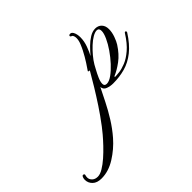

<svg xmlns="http://www.w3.org/2000/svg" viewBox="-590 -617 1220 1220"><g transform="rotate(-45 20.0 -7.0)"><path d="M-325 389Q-365 389 -386 368.5Q-407 348 -407 320Q-407 304 -400 293Q-397 289 -393 289Q-388 289 -384.5 292.5Q-381 296 -383 300Q-386 309 -386 320Q-386 337 -372 350.5Q-358 364 -334 364Q-313 364 -285.5 347.5Q-258 331 -228.5 305Q-199 279 -171.5 250Q-144 221 -122.5 195.5Q-101 170 -90 155Q-49 101 -13.5 47Q22 -7 51.5 -55.5Q81 -104 101 -139L108 -151Q107 -151 106 -150.5Q105 -150 103 -150Q99 -150 96.5 -152Q94 -154 95 -156Q103 -167 124.5 -200Q146 -233 165 -270Q173 -285 183 -309.5Q193 -334 193 -355Q193 -364 190 -373.5Q187 -383 180 -385Q171 -389 171 -394Q171 -403 184 -403Q195 -403 203 -390Q209 -379 211.5 -366.5Q214 -354 214 -341Q214 -305 200.5 -269Q187 -233 175 -211Q195 -235 218.5 -258.5Q242 -282 268 -298Q294 -314 319 -314Q346 -314 362.5 -296.5Q379 -279 379 -249Q379 -221 368 -190.5Q357 -160 346 -143Q312 -90 271 -59.5Q230 -29 194 -14Q190 -12 190 -9Q190 -7 197 -7Q207 -7 231.5 -10Q256 -13 289 -26Q322 -39 359 -70.5Q396 -102 432 -159Q435 -164 437.5 -164.5Q440 -165 441 -165Q444 -165 446 -162Q448 -159 446 -153Q404 -87 358 -50.5Q312 -14 261.5 0Q211 14 154 14Q129 14 105.5 5.5Q82 -3 80 -28Q60 12 35 62Q10 112 -21.5 162.5Q-53 213 -92 258Q-139 312 -200.5 350.5Q-262 389 -325 389ZM124 -13Q145 -13 173 -33Q201 -53 230 -84.5Q259 -116 283.5 -151.5Q308 -187 323 -220Q338 -253 338 -274Q338 -299 318 -299Q302 -299 279.5 -286Q257 -273 233.5 -251Q210 -229 189 -204Q168 -179 154 -155Q151 -149 138.5 -126.5Q126 -104 114.5 -78Q103 -52 103 -33Q103 -13 124 -13Z"/></g></svg>

Font: Fleur De Leah
Style: Regular
Weight: 400
Designer: Robert E. Leuschke
Foundry: Robert E. Leuschke
Version: Version 1.010; ttfautohint (v1.8.3)